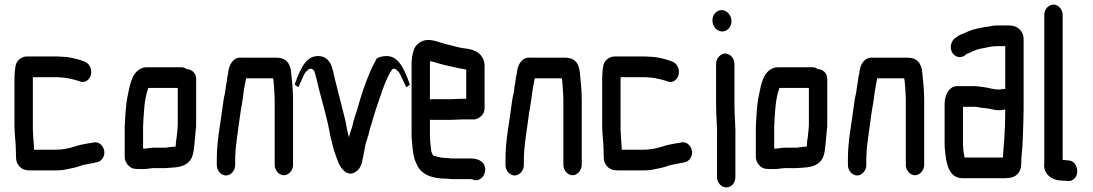

<svg xmlns="http://www.w3.org/2000/svg" viewBox="-20 -726 4757 836"><path d="M50 -37C50 -27 54 -15 62 -5C74 11 89 16 113 16H221C237 16 253 15 266 12C287 8 313 3 330 -4C341 -8 356 -10 369 -13C394 -19 414 -16 427 -37C448 -69 421 -112 389 -106C362 -101 330 -97 305 -88C280 -80 253 -74 221 -74H128V-77C128 -100 124 -124 124 -147C123 -155 123 -167 123 -179V-390H229C234 -390 239 -390 242 -389C263 -389 285 -383 304 -379L317 -375L326 -372C349 -362 370 -379 375 -398C383 -425 368 -449 352 -456L343 -460C315 -470 281 -479 246 -479C242 -480 237 -480 231 -480H96C76 -480 57 -465 51 -450C45 -436 43 -402 43 -378V-177C43 -140 49 -107 49 -74C49 -63 50 -49 50 -37Z M608 -79H603V-174C606 -235 608 -297 626 -343H754V-179C753 -172 753 -168 753 -165C752 -160 752 -154 751 -147L749 -126C746 -113 746 -104 745 -89C743 -88 741 -87 739 -87C735 -87 729 -87 723 -86L708 -84C705 -83 702 -83 699 -83H649C635 -83 620 -79 608 -79ZM568 9C572 10 580 10 588 10H608C621 10 638 6 651 6H699C707 6 720 4 730 4C734 3 738 3 741 3C772 0 798 -10 812 -34C824 -55 825 -86 828 -114L830 -135C831 -142 831 -146 831 -149C832 -156 833 -164 834 -175V-383C834 -407 815 -425 793 -425C787 -430 779 -433 771 -433H616C603 -433 589 -427 577 -416C552 -394 544 -350 536 -309C527 -269 526 -222 523 -176V-42C523 -17 546 9 568 9Z M1004 -7V-34C1004 -39 1004 -47 1005 -58C1005 -68 1006 -77 1007 -85C1011 -126 1019 -174 1024 -214C1028 -249 1037 -286 1040 -321C1043 -342 1047 -362 1051 -382C1051 -383 1050 -384 1051 -385H1169C1170 -383 1170 -375 1171 -373L1173 -349C1174 -331 1176 -312 1176 -292V-8C1176 16 1195 37 1216 37C1237 37 1256 16 1256 -8V-291C1256 -331 1252 -371 1248 -407C1245 -452 1224 -475 1183 -475H1032C997 -478 978 -447 974 -413C974 -411 974 -408 973 -404C969 -392 969 -382 967 -370C965 -357 962 -344 961 -330L959 -318C955 -303 951 -277 949 -259C940 -187 924 -115 924 -34V-7C924 17 943 38 964 38C985 38 1004 17 1004 -7Z M1345 -434C1348 -418 1352 -404 1357 -387C1374 -310 1399 -235 1414 -157C1418 -133 1423 -116 1428 -95C1433 -70 1444 -45 1451 -24C1462 4 1488 45 1526 24C1554 8 1556 -20 1564 -58C1568 -76 1571 -103 1578 -119C1587 -143 1588 -160 1597 -185C1604 -208 1611 -234 1618 -254C1638 -310 1653 -366 1680 -412L1686 -423L1681 -412C1684 -418 1688 -427 1694 -427C1703 -427 1717 -416 1726 -395L1749 -346L1765 -357C1733 -449 1706 -482 1662 -482C1648 -482 1630 -478 1620 -471L1614 -459C1606 -445 1603 -439 1597 -426L1588 -405C1567 -355 1551 -306 1536 -251C1529 -229 1518 -199 1514 -176C1509 -160 1503 -145 1499 -128C1496 -143 1492 -156 1489 -173C1485 -199 1481 -212 1475 -236L1467 -268C1456 -313 1440 -370 1431 -414L1428 -424C1420 -459 1399 -482 1366 -482C1322 -482 1295 -450 1263 -358L1279 -346L1301 -395C1310 -416 1325 -427 1334 -427C1341 -427 1349 -418 1351 -411Z M1940 -294H1860C1857 -294 1855 -294 1852 -293V-449C1852 -451 1852 -455 1853 -460C1865 -456 1874 -456 1886 -451C1917 -441 1950 -436 1982 -428L1996 -426C1999 -425 2004 -424 2008 -423H2010V-296H1993C1982 -296 1953 -294 1940 -294ZM1993 -206H2041C2051 -205 2060 -209 2072 -218C2084 -227 2090 -240 2090 -257V-441C2088 -490 2049 -511 2006 -515L1991 -517C1987 -518 1982 -519 1978 -520C1961 -523 1942 -530 1924 -533C1898 -539 1874 -552 1844 -552C1813 -552 1787 -531 1780 -503C1776 -491 1772 -465 1772 -449V-142C1772 -129 1773 -118 1774 -108C1777 -70 1780 -40 1793 -14C1812 35 1862 52 1924 52C1933 52 1942 54 1951 54H2030C2034 54 2038 56 2042 57C2065 65 2087 45 2091 25C2101 -18 2065 -36 2032 -36H1944C1938 -37 1932 -38 1925 -38C1922 -38 1917 -38 1912 -39C1895 -39 1880 -45 1866 -49C1863 -54 1857 -65 1857 -74C1854 -96 1852 -118 1852 -143V-205C1855 -204 1857 -204 1860 -204H1940C1953 -204 1981 -206 1993 -206Z M2261 -7V-34C2261 -39 2261 -47 2262 -58C2262 -68 2263 -77 2264 -85C2268 -126 2276 -174 2281 -214C2285 -249 2294 -286 2297 -321C2300 -342 2304 -362 2308 -382C2308 -383 2307 -384 2308 -385H2426C2427 -383 2427 -375 2428 -373L2430 -349C2431 -331 2433 -312 2433 -292V-8C2433 16 2452 37 2473 37C2494 37 2513 16 2513 -8V-291C2513 -331 2509 -371 2505 -407C2502 -452 2481 -475 2440 -475H2289C2254 -478 2235 -447 2231 -413C2231 -411 2231 -408 2230 -404C2226 -392 2226 -382 2224 -370C2222 -357 2219 -344 2218 -330L2216 -318C2212 -303 2208 -277 2206 -259C2197 -187 2181 -115 2181 -34V-7C2181 17 2200 38 2221 38C2242 38 2261 17 2261 -7Z M2609 -37C2609 -27 2613 -15 2621 -5C2633 11 2648 16 2672 16H2780C2796 16 2812 15 2825 12C2846 8 2872 3 2889 -4C2900 -8 2915 -10 2928 -13C2953 -19 2973 -16 2986 -37C3007 -69 2980 -112 2948 -106C2921 -101 2889 -97 2864 -88C2839 -80 2812 -74 2780 -74H2687V-77C2687 -100 2683 -124 2683 -147C2682 -155 2682 -167 2682 -179V-390H2788C2793 -390 2798 -390 2801 -389C2822 -389 2844 -383 2863 -379L2876 -375L2885 -372C2908 -362 2929 -379 2934 -398C2942 -425 2927 -449 2911 -456L2902 -460C2874 -470 2840 -479 2805 -479C2801 -480 2796 -480 2790 -480H2655C2635 -480 2616 -465 2610 -450C2604 -436 2602 -402 2602 -378V-177C2602 -140 2608 -107 2608 -74C2608 -63 2609 -49 2609 -37Z M3098 -448V-265C3098 -217 3104 -170 3102 -123V45C3102 70 3121 90 3143 90C3165 90 3182 70 3182 45V-121C3184 -168 3178 -217 3178 -265V-448C3178 -472 3159 -493 3138 -493C3117 -493 3098 -472 3098 -448ZM3082 -637C3082 -611 3102 -589 3125 -589C3147 -589 3165 -609 3165 -634C3165 -660 3145 -682 3122 -682C3100 -682 3082 -662 3082 -637Z M3356 -79H3351V-174C3354 -235 3356 -297 3374 -343H3502V-179C3501 -172 3501 -168 3501 -165C3500 -160 3500 -154 3499 -147L3497 -126C3494 -113 3494 -104 3493 -89C3491 -88 3489 -87 3487 -87C3483 -87 3477 -87 3471 -86L3456 -84C3453 -83 3450 -83 3447 -83H3397C3383 -83 3368 -79 3356 -79ZM3316 9C3320 10 3328 10 3336 10H3356C3369 10 3386 6 3399 6H3447C3455 6 3468 4 3478 4C3482 3 3486 3 3489 3C3520 0 3546 -10 3560 -34C3572 -55 3573 -86 3576 -114L3578 -135C3579 -142 3579 -146 3579 -149C3580 -156 3581 -164 3582 -175V-383C3582 -407 3563 -425 3541 -425C3535 -430 3527 -433 3519 -433H3364C3351 -433 3337 -427 3325 -416C3300 -394 3292 -350 3284 -309C3275 -269 3274 -222 3271 -176V-42C3271 -17 3294 9 3316 9Z M3752 -7V-34C3752 -39 3752 -47 3753 -58C3753 -68 3754 -77 3755 -85C3759 -126 3767 -174 3772 -214C3776 -249 3785 -286 3788 -321C3791 -342 3795 -362 3799 -382C3799 -383 3798 -384 3799 -385H3917C3918 -383 3918 -375 3919 -373L3921 -349C3922 -331 3924 -312 3924 -292V-8C3924 16 3943 37 3964 37C3985 37 4004 16 4004 -8V-291C4004 -331 4000 -371 3996 -407C3993 -452 3972 -475 3931 -475H3780C3745 -478 3726 -447 3722 -413C3722 -411 3722 -408 3721 -404C3717 -392 3717 -382 3715 -370C3713 -357 3710 -344 3709 -330L3707 -318C3703 -303 3699 -277 3697 -259C3688 -187 3672 -115 3672 -34V-7C3672 17 3691 38 3712 38C3733 38 3752 17 3752 -7Z M4330 -336C4308 -336 4283 -344 4262 -347L4245 -349C4238 -350 4231 -351 4223 -351H4149C4112 -351 4093 -313 4093 -273V-101C4093 -94 4093 -86 4094 -79C4099 -15 4110 50 4172 50H4351C4357 50 4364 50 4368 49C4399 49 4426 27 4426 -7C4427 -14 4427 -21 4427 -27C4427 -32 4427 -37 4428 -44C4431 -78 4433 -102 4434 -139C4435 -175 4437 -216 4437 -252V-556C4437 -592 4408 -615 4377 -615H4317C4305 -615 4293 -612 4283 -610L4266 -608C4240 -602 4216 -599 4195 -589C4178 -580 4160 -577 4146 -565C4133 -558 4125 -548 4121 -532C4113 -492 4150 -464 4180 -484C4183 -487 4187 -490 4191 -492C4210 -498 4227 -510 4249 -514C4271 -517 4295 -525 4317 -525H4357V-338C4347 -340 4340 -336 4330 -336ZM4174 -86C4173 -91 4173 -96 4173 -101V-261H4224C4227 -261 4231 -261 4235 -260L4251 -257C4257 -256 4264 -256 4271 -255C4292 -253 4309 -246 4330 -246C4341 -246 4348 -248 4357 -249C4357 -202 4355 -148 4352 -105C4350 -88 4347 -55 4347 -40H4180C4177 -55 4174 -68 4174 -86Z M4527 -661V-16C4520 30 4560 60 4601 60C4607 61 4612 61 4618 61L4629 62C4640 63 4649 60 4658 52C4683 27 4668 -25 4635 -27L4607 -30V-661C4607 -686 4588 -706 4567 -706C4546 -706 4527 -686 4527 -661Z"/></svg>

Font: Electronic
Style: Circ
Weight: 900
Version: Version 1.011